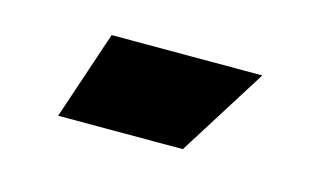

<svg xmlns="http://www.w3.org/2000/svg" viewBox="-35 -21 491 293"><g transform="rotate(15 210.0 125.0)"><path d="M67 195 114 55H352L264 195Z"/></g></svg>

Font: REM Black
Style: Regular
Weight: 900
Designer: Octavio Pardo
Foundry: Ashler Design
Version: Version 1.005;gftools[0.9.28]